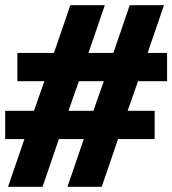

<svg xmlns="http://www.w3.org/2000/svg" viewBox="-32 -720 664 740"><path d="M-1 0 62 -184H-12V-293H99L139 -407H35V-516H176L239 -700H372L309 -516H405L468 -700H600L537 -516H612V-407H500L460 -293H564V-184H423L360 0H228L291 -184H195L132 0ZM232 -293H328L368 -407H272Z"/></svg>

Font: Red Hat Mono
Style: Bold
Weight: 700
Monospace: yes
Designer: Pentagram, MCKL
Foundry: Pentagram, MCKL
Version: Version 1.023; ttfautohint (v1.8.3)